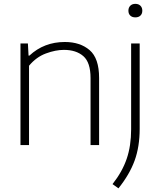

<svg xmlns="http://www.w3.org/2000/svg" viewBox="-20 -772 853 1022"><path d="M89 0V-540.5H128.5L132 -476H136.5Q214.5 -548.5 325 -548.5Q406.5 -548.5 457 -505.2Q507.5 -462 507.5 -357V0H462V-356.5Q462 -439.5 423.8 -473Q385.5 -506.5 320 -506.5Q276 -506.5 224.5 -487.5Q173 -468.5 134.5 -422V0ZM610.5 230.5 579 208Q631 142 654.5 73Q678 4 678 -83.5V-540.5H723.5V-86.5Q723.5 9 696.5 83Q669.5 157 610.5 230.5ZM700.5 -679.5Q683.5 -679.5 673.5 -689Q663.5 -698.5 663.5 -715Q663.5 -731.5 673.5 -741.5Q683.5 -751.5 700.5 -751.5Q717.5 -751.5 727.5 -741.5Q737.5 -731.5 737.5 -715Q737.5 -698.5 727.5 -689Q717.5 -679.5 700.5 -679.5Z"/></svg>

Font: Encode Sans SmExp XLt
Style: Regular
Weight: 200
Width: 6
Designer: Multiple Designers
Foundry: Impallari Type
Version: Version 3.002; ttfautohint (v1.8.3) -l 8 -r 50 -G 200 -x 14 